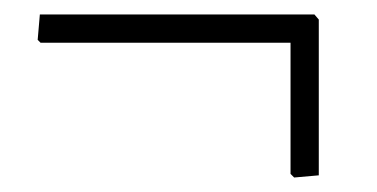

<svg xmlns="http://www.w3.org/2000/svg" viewBox="-20 -307 520 265"><path d="M414 -287 420 -280V-65L386 -62L381 -67V-248H36L32 -252L35 -287Z"/></svg>

Font: Alegreya Sans Light
Style: Regular
Weight: 300
Designer: Juan Pablo del Peral
Foundry: Huerta Tipografica
Version: Version 2.007